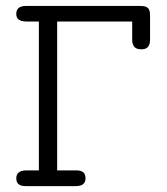

<svg xmlns="http://www.w3.org/2000/svg" viewBox="-20 -631 565 651"><path d="M35.2 -25.9Q35.2 -52.7 67.9 -53.2H111.8V-558.1H69.8Q34.7 -558.1 35.2 -584Q35.2 -610.8 67.9 -610.8H456.1Q475.1 -610.8 481.9 -603.5Q488.8 -596.2 488.8 -579.1V-497.1Q488.8 -463.9 460.9 -463.9H458Q429.2 -463.9 428.2 -494.1V-558.1H173.8V-53.2H240.2Q270 -53.2 270 -25.9Q270 0 236.8 0H66.9Q35.2 0 35.2 -25.9Z"/></svg>

Font: CMU Typewriter Text
Style: Light
Weight: 200
Version: Version 0.7.0